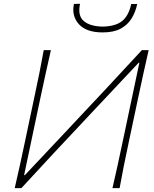

<svg xmlns="http://www.w3.org/2000/svg" viewBox="-20 -972 798 992"><path d="M56 0Q70.5 -61 82.5 -117Q94.5 -173 108.5 -238L158 -472.5Q172.5 -539.5 183.8 -596Q195 -652.5 206 -713H243Q229 -652.5 216.8 -596Q204.5 -539.5 190 -472L104.5 -67H108.5L346 -319.5Q435.5 -414.5 527.5 -513Q619.5 -611.5 713 -713H748Q734 -652.5 721.8 -596Q709.5 -539.5 695 -472L645.5 -238.5Q631.5 -173 620.2 -117Q609 -61 598 0H561Q575.5 -61 587.5 -117Q599.5 -173 613.5 -238.5L700 -647.5H696L454.5 -390.5Q344.5 -273.5 257 -180Q169.5 -86.5 90.5 0ZM510.5 -804.5Q426 -804.5 387.5 -847.2Q349 -890 362 -951.5L393.5 -952.5Q380.5 -891.5 412.2 -863.8Q444 -836 510.5 -834.5Q577.5 -836 611.2 -863.5Q645 -891 658 -951.5H689Q680.5 -910 660 -876.8Q639.5 -843.5 603.5 -824Q567.5 -804.5 510.5 -804.5Z"/></svg>

Font: Commissioner Flair Thin
Style: Italic
Weight: 100
Italic angle: -12°
Designer: Kostas Bartsokas
Foundry: Kostas Bartsokas
Version: Version 1.000; ttfautohint (v1.8.3)